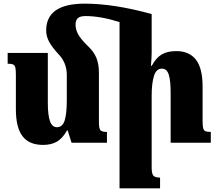

<svg xmlns="http://www.w3.org/2000/svg" viewBox="-20 -782 1199 1052"><path d="M1135 -59V0H915V-273Q915 -341 904.5 -373.5Q894 -406 867 -406Q836 -406 823.5 -365.5Q811 -325 811 -257V136Q811 169 820 180Q829 191 857 191V250H635V-661Q531 -694 449 -694Q419 -694 406.5 -682.5Q394 -671 394 -647Q394 -621 407.5 -595.5Q421 -570 457 -534Q493 -501 507.5 -466.5Q522 -432 522 -383V-112Q522 -78 530.5 -68.5Q539 -59 566 -59V0H372L351 -67H347Q323 -24 292 -6Q261 12 216 12Q140 12 103.5 -35.5Q67 -83 67 -184V-373Q67 -400 64 -412Q61 -424 52 -428.5Q43 -433 22 -433V-492H242V-220Q242 -153 253.5 -119Q265 -85 292 -85Q323 -85 334.5 -122.5Q346 -160 346 -232V-372Q346 -440 297 -489Q265 -524 249 -553.5Q233 -583 233 -615Q233 -762 444 -762Q605 -762 811 -705V-493Q811 -468 807 -422H812Q834 -464 865 -483Q896 -502 946 -502Q1017 -502 1053.5 -455Q1090 -408 1090 -308V-119Q1090 -93 1093 -80.5Q1096 -68 1105.5 -63.5Q1115 -59 1135 -59Z"/></svg>

Font: Noto Serif Armenian Black Narrow
Style: Regular
Weight: 900
Width: 4
Designer: Monotype Design team
Foundry: Monotype Imaging Inc.
Version: Version 1.000